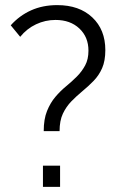

<svg xmlns="http://www.w3.org/2000/svg" viewBox="-20 -731 474 751"><path d="M151 -218Q151 -265 164 -297Q177 -329 196.5 -352Q216 -375 238.5 -393.5Q261 -412 280.5 -431.5Q300 -451 313 -475Q326 -499 326 -533Q326 -586 290.5 -619.5Q255 -653 197 -653Q157 -653 121 -636Q85 -619 59 -587L22 -632Q56 -670 101.5 -690.5Q147 -711 204 -711Q290 -711 341 -663Q392 -615 392 -535Q392 -493 379.5 -464.5Q367 -436 346 -414.5Q325 -393 302.5 -374.5Q280 -356 259.5 -335Q239 -314 226 -286.5Q213 -259 213 -218ZM148 0V-83H215V0Z"/></svg>

Font: SUSE Thin Light
Style: Regular
Weight: 300
Version: Version 1.000